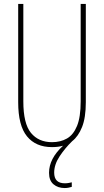

<svg xmlns="http://www.w3.org/2000/svg" viewBox="-20 -800 526 971"><path d="M254 73Q254 127 308 127Q319 127 329 125Q339 123 343 122V145Q337 147 327.5 149Q318 151 307 151Q273 151 250.5 132Q228 113 228 74Q228 2 299 -63Q274 -56 243 -56Q161 -56 116.5 -110.5Q72 -165 72 -283V-780H98V-287Q98 -175 136.5 -128Q175 -81 243 -81Q286 -81 318.5 -99.5Q351 -118 369.5 -163Q388 -208 388 -287V-780H414V-283Q414 -205 395 -157.5Q376 -110 345 -86Q309 -51 281.5 -9.5Q254 32 254 73Z"/></svg>

Font: Noto Sans Malayalam UI ExtraCondensed Thin
Style: Regular
Weight: 100
Width: 2
Designer: Jelle Bosma - Monotype Design Team
Foundry: Monotype Imaging Inc.
Version: Version 2.104; ttfautohint (v1.8.4.7-5d5b)